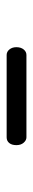

<svg xmlns="http://www.w3.org/2000/svg" viewBox="225 -924 101 592"><g transform="rotate(90 276.0 -627.5)"><path d="M125 -627Q125 -641 132 -649.5Q139 -658 149 -658H403Q412 -658 419.5 -649.5Q427 -641 427 -627Q427 -613 420.5 -605Q414 -597 403 -597H149Q139 -597 132 -605.5Q125 -614 125 -627Z"/></g></svg>

Font: Marmelad for Arash.Academy
Style: Regular
Weight: 400
Designer: Manvel Shmavonyan
Foundry: Cyreal
Version: Version 1.110;Glyphs 3.2 (3202)